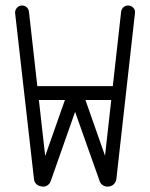

<svg xmlns="http://www.w3.org/2000/svg" viewBox="-20 -679 546 698"><path d="M420.4 -636.8Q422.1 -646.8 429.1 -652.9Q436.1 -659 445.5 -659Q457 -659 464.7 -650.7Q472.4 -642.4 470.6 -630.9L403 -27.5Q401.2 -17 394.2 -9.8Q387.1 -2.5 376.6 -1.1Q364.9 1 355.7 -4.4Q346.5 -9.8 342.9 -18.9L253 -272.4L163.8 -18.9Q160.1 -9.8 151.2 -4.4Q142.4 1 132.2 -1.1Q119.5 -2.5 112.1 -9.8Q104.8 -17 103.6 -27.5L35 -630.9Q34.2 -642.4 41.6 -650.7Q49 -659 60.1 -659Q69.5 -659 76.7 -652.9Q83.9 -646.8 85.2 -636.8L150.6 -55.6Q153.5 -37.1 147.8 -24.6Q142.1 -12 132.4 -13.8Q123 -14.9 121.5 -28.3Q120 -41.8 125.9 -59.5L221.1 -330Q227.2 -345.2 240.1 -350.8Q253 -356.4 266.4 -350.8Q279.8 -345.2 285.5 -330L380.5 -59.5Q387 -41.8 385.3 -28.3Q383.6 -14.9 373.2 -13.8Q363.9 -12 358.7 -24.6Q353.5 -37.1 355.4 -55.6ZM104.9 -315.4Q94.8 -315.4 87.4 -322.8Q80 -330.1 80 -340.9Q80 -351.6 87.4 -358.7Q94.8 -365.8 104.9 -365.8H400.1Q410.9 -365.8 418.2 -358.7Q425.6 -351.6 425.6 -340.9Q425.6 -330.1 418.2 -322.8Q410.9 -315.4 400.1 -315.4Z"/></svg>

Font: Libertine-Super Thin
Style: Regular
Weight: 100
Designer: Bastien Sozeau
Foundry: NBR — Bastien Sozeau
Version: Version 2.003;gftools[0.9.33]